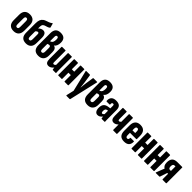

<svg xmlns="http://www.w3.org/2000/svg" viewBox="368 -2328 4132 4132"><g transform="rotate(45 2434.0 -262.5)"><path d="M189 6Q111 6 69.5 -37.5Q28 -81 28 -165V-330Q28 -413 69.5 -456.5Q111 -500 189 -500Q266 -500 307.5 -456.5Q349 -413 349 -330V-165Q349 -81 307.5 -37.5Q266 6 189 6ZM189 -100Q210 -100 220 -115Q230 -130 230 -166V-328Q230 -364 220 -379.5Q210 -395 189 -395Q167 -395 157.5 -379.5Q148 -364 148 -328V-166Q148 -130 157.5 -115Q167 -100 189 -100Z M565 6Q407 6 407 -166V-441Q407 -512 423 -552Q439 -592 476 -619Q499 -636 532.5 -647Q566 -658 600.5 -671Q635 -684 662 -707Q671 -714 675 -702L698 -617Q701 -605 695 -601Q674 -584 649 -575Q624 -566 600 -559.5Q576 -553 560 -542Q539 -530 532 -508.5Q525 -487 525 -453V-409Q549 -432 576.5 -446Q604 -460 632 -460Q726 -460 726 -322L725 -166Q725 -82 683.5 -38Q642 6 565 6ZM525 -167Q525 -131 534 -115.5Q543 -100 565 -100Q587 -100 597 -115.5Q607 -131 607 -167V-305Q607 -332 600.5 -343Q594 -354 578 -354Q565 -354 551.5 -345.5Q538 -337 525 -322Z M943 6Q783 6 783 -165V-525Q783 -689 938 -689Q1089 -689 1089 -542Q1089 -435 1027 -390V-389Q1064 -382 1084 -352.5Q1104 -323 1104 -268V-166Q1104 -84 1062.5 -39Q1021 6 943 6ZM901 -396 924 -405Q948 -414 960.5 -443Q973 -472 973 -516Q973 -551 965 -567Q957 -583 937 -583Q901 -583 901 -533ZM942 -100Q986 -100 986 -167V-278Q986 -305 977 -316.5Q968 -328 949 -328Q937 -328 924.5 -323.5Q912 -319 901 -314V-165Q901 -131 910 -115.5Q919 -100 942 -100Z M1253 6Q1204 6 1183 -25Q1162 -56 1162 -123V-482Q1162 -494 1173 -494H1272Q1282 -494 1282 -482V-143Q1282 -118 1287.5 -109Q1293 -100 1307 -100Q1330 -100 1354 -128V-482Q1354 -494 1366 -494H1464Q1474 -494 1474 -482V-127Q1474 -91 1474.5 -62.5Q1475 -34 1477 -13Q1479 0 1468 0H1384Q1375 0 1373 -11Q1371 -21 1370 -34.5Q1369 -48 1368 -61Q1344 -31 1314 -12.5Q1284 6 1253 6Z M1551 0Q1540 0 1540 -12V-482Q1540 -494 1551 -494H1650Q1660 -494 1660 -482V-301H1733V-482Q1733 -494 1743 -494H1842Q1853 -494 1853 -482V-12Q1853 0 1842 0H1743Q1733 0 1733 -12V-197H1660V-12Q1660 0 1650 0Z M1982 185Q1972 185 1974 171L2014 -1L1899 -481Q1896 -494 1906 -494H2015Q2025 -494 2026 -484L2054 -299Q2058 -268 2062 -230.5Q2066 -193 2069 -160H2073Q2076 -193 2079.5 -231Q2083 -269 2088 -300L2116 -485Q2118 -494 2127 -494H2234Q2245 -494 2242 -481L2090 176Q2088 185 2078 185Z M2444 6Q2284 6 2284 -165V-525Q2284 -689 2439 -689Q2590 -689 2590 -542Q2590 -435 2528 -390V-389Q2565 -382 2585 -352.5Q2605 -323 2605 -268V-166Q2605 -84 2563.5 -39Q2522 6 2444 6ZM2402 -396 2425 -405Q2449 -414 2461.5 -443Q2474 -472 2474 -516Q2474 -551 2466 -567Q2458 -583 2438 -583Q2402 -583 2402 -533ZM2443 -100Q2487 -100 2487 -167V-278Q2487 -305 2478 -316.5Q2469 -328 2450 -328Q2438 -328 2425.5 -323.5Q2413 -319 2402 -314V-165Q2402 -131 2411 -115.5Q2420 -100 2443 -100Z M2745 6Q2702 6 2678 -29Q2654 -64 2654 -127Q2654 -197 2685.5 -236Q2717 -275 2791 -285L2841 -292V-358Q2841 -387 2835 -397Q2829 -407 2810 -407Q2773 -407 2779 -351Q2780 -339 2768 -339H2682Q2672 -339 2670 -353Q2665 -424 2701.5 -462Q2738 -500 2814 -500Q2891 -500 2926 -466Q2961 -432 2961 -356V-127Q2961 -83 2961.5 -56.5Q2962 -30 2964 -13Q2965 0 2955 0H2871Q2862 0 2860 -11Q2857 -29 2855 -57Q2826 -23 2801.5 -8.5Q2777 6 2745 6ZM2768 -144Q2768 -88 2797 -88Q2817 -88 2841 -117V-221L2818 -218Q2768 -211 2768 -144Z M3222 0Q3212 0 3212 -12V-173Q3191 -152 3166 -137.5Q3141 -123 3110 -123Q3064 -123 3043 -154Q3022 -185 3022 -249V-482Q3022 -494 3032 -494H3131Q3142 -494 3142 -482V-272Q3142 -250 3147 -239.5Q3152 -229 3167 -229Q3180 -229 3191 -236.5Q3202 -244 3212 -255V-482Q3212 -494 3222 -494H3322Q3332 -494 3332 -482V-12Q3332 0 3322 0Z M3553 6Q3472 6 3432.5 -36Q3393 -78 3393 -167V-327Q3393 -412 3434 -456Q3475 -500 3551 -500Q3712 -500 3712 -322V-231Q3712 -219 3701 -219H3511V-158Q3511 -121 3521 -105Q3531 -89 3553 -89Q3593 -89 3592 -141Q3591 -152 3601 -152H3694Q3705 -152 3705 -141Q3707 6 3553 6ZM3511 -295H3594V-344Q3594 -405 3553 -405Q3511 -405 3511 -344Z M3783 0Q3772 0 3772 -12V-482Q3772 -494 3783 -494H3882Q3892 -494 3892 -482V-301H3965V-482Q3965 -494 3975 -494H4074Q4085 -494 4085 -482V-12Q4085 0 4074 0H3975Q3965 0 3965 -12V-197H3892V-12Q3892 0 3882 0Z M4162 0Q4151 0 4151 -12V-482Q4151 -494 4162 -494H4261Q4271 -494 4271 -482V-301H4344V-482Q4344 -494 4354 -494H4453Q4464 -494 4464 -482V-12Q4464 0 4453 0H4354Q4344 0 4344 -12V-197H4271V-12Q4271 0 4261 0Z M4516 0Q4505 0 4510 -14L4554 -128Q4561 -146 4568.5 -164.5Q4576 -183 4583 -199V-200Q4554 -218 4537.5 -248Q4521 -278 4521 -331Q4521 -413 4559.5 -453.5Q4598 -494 4680 -494H4825Q4835 -494 4835 -483V-12Q4835 0 4825 0H4726Q4715 0 4715 -12V-175H4690L4635 -11Q4631 0 4622 0ZM4686 -262H4715V-400H4689Q4640 -400 4640 -329Q4640 -294 4652 -278Q4664 -262 4686 -262Z"/></g></svg>

Font: Sofia Sans Extra Condensed ExtraBold
Style: Regular
Weight: 800
Designer: Botio Nikoltchev, Ani Petrova
Foundry: lettersoup
Version: Version 4.101; ttfautohint (v1.8.4.7-5d5b)